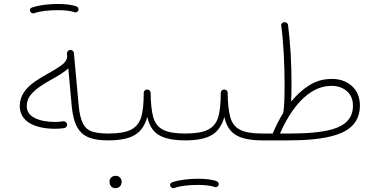

<svg xmlns="http://www.w3.org/2000/svg" viewBox="-20 -726 1944 987"><path d="M81.5 -181.2C81.5 -99.6 161.1 -64 264.6 -64C279.8 -64 295.4 -65.4 309.6 -67.4C319.3 -68.8 325.2 -77.1 325.2 -85V-87.4C323.7 -96.7 314.9 -102.5 307.6 -102.5H305.2C291 -100.6 277.8 -99.1 264.6 -99.1C220.7 -99.1 185.1 -106 158.2 -119.6C131.3 -132.8 117.7 -153.3 117.7 -181.2C117.7 -202.1 124 -220.2 136.2 -236.3C161.1 -268.1 202.1 -293.5 243.2 -316.4C276.9 -335.4 309.1 -353.5 331.1 -375L348.6 -181.6C353 -133.3 362.8 -96.7 377.4 -71.3C406.7 -20 458.5 -4.4 536.6 -4.4H537.1C548.8 -4.4 554.7 -10.3 554.7 -22C554.7 -33.7 548.8 -39.6 537.1 -39.6H536.6C504.4 -39.6 478 -42.5 457 -48.8C415 -60.5 392.1 -97.7 384.3 -185.5L359.9 -453.1C359.4 -462.9 350.6 -469.2 342.8 -469.2H340.3C330.6 -468.8 324.2 -459 324.2 -451.2V-449.7L325.7 -433.1C323.2 -416.5 312.5 -401.9 293.5 -388.7C274.4 -375.5 252.4 -361.8 228 -348.6C204.1 -335.4 180.7 -321.3 158.2 -305.7C113.3 -273.9 81.5 -234.4 81.5 -181.2ZM134.8 -668C138.2 -660.6 145 -657.2 150.4 -657.2C151.9 -657.2 153.3 -657.2 154.8 -657.7C184.1 -668.9 231.4 -673.8 276.9 -673.8C311.5 -673.8 344.2 -670.4 363.3 -663.1C364.7 -662.6 366.7 -662.1 368.2 -662.1C372.1 -662.1 377.9 -664.6 381.8 -670.9C383.3 -673.3 383.8 -675.3 383.8 -677.7C383.8 -681.6 382.3 -688.5 374.5 -692.4C351.1 -701.7 315.9 -705.6 276.9 -705.6C230.5 -705.6 179.7 -699.7 145 -687.5C137.7 -685.1 133.8 -680.7 133.8 -674.3C133.8 -672.4 134.3 -670.4 134.8 -668Z M519 -22C519 -12.2 527.3 -4.4 537.1 -4.4C597.2 -4.4 642.6 -13.7 673.3 -32.2C704.1 -50.3 725.1 -81.5 737.3 -125C746.6 -80.6 766.6 -49.8 796.9 -31.7C826.7 -13.7 872.1 -4.4 932.6 -4.4H933.1C944.8 -4.4 950.7 -10.3 950.7 -22C950.7 -33.7 944.8 -39.6 933.1 -39.6H932.6C881.3 -39.6 842.8 -45.9 817.9 -59.1C792.5 -72.3 775.9 -93.8 767.6 -124.5C759.3 -154.8 754.9 -195.8 754.4 -247.6V-249C754.4 -257.3 747.6 -265.1 738.3 -265.6H735.8C727.5 -265.6 719.2 -259.8 718.8 -248.5V-243.2C718.8 -192.9 714.4 -152.8 705.6 -123C696.3 -93.3 678.7 -71.8 652.8 -59.1C627 -45.9 588.4 -39.6 537.1 -39.6C527.3 -39.6 519 -32.2 519 -22ZM543 206.5C543 211.9 544.4 216.8 544.9 221.2C548.3 231.4 557.1 241.2 573.2 241.2C598.1 241.2 605.5 221.7 605.5 207.5C605.5 201.7 603.5 196.3 600.1 190.9C595.7 183.6 587.4 177.7 574.2 177.7C554.7 177.7 543 192.4 543 206.5Z M915 -22C915 -12.2 923.3 -4.4 933.1 -4.4C993.2 -4.4 1038.6 -13.7 1069.3 -32.2C1100.1 -50.3 1121.1 -81.5 1133.3 -125C1142.6 -80.6 1162.6 -49.8 1192.9 -31.7C1222.7 -13.7 1268.1 -4.4 1328.6 -4.4H1329.1C1340.8 -4.4 1346.7 -10.3 1346.7 -22C1346.7 -33.7 1340.8 -39.6 1329.1 -39.6H1328.6C1277.3 -39.6 1238.8 -45.9 1213.9 -59.1C1188.5 -72.3 1171.9 -93.8 1163.6 -124.5C1155.3 -154.8 1150.9 -195.8 1150.4 -247.6V-249C1150.4 -257.3 1143.6 -265.1 1134.3 -265.6H1131.8C1123.5 -265.6 1115.2 -259.8 1114.7 -248.5V-243.2C1114.7 -192.9 1110.4 -152.8 1101.6 -123C1092.3 -93.3 1074.7 -71.8 1048.8 -59.1C1022.9 -45.9 984.4 -39.6 933.1 -39.6C923.3 -39.6 915 -32.2 915 -22ZM855.5 230.5C858.9 237.8 865.7 241.2 871.1 241.2C872.6 241.2 874 241.2 875.5 240.7C904.8 229.5 952.1 224.6 997.6 224.6C1032.2 224.6 1064.9 228 1084 235.4C1085.4 235.8 1087.4 236.3 1088.9 236.3C1092.8 236.3 1098.6 233.9 1102.5 227.5C1104 225.1 1104.5 223.1 1104.5 220.7C1104.5 216.8 1103 210 1095.2 206.1C1071.8 196.8 1036.6 192.9 997.6 192.9C951.2 192.9 900.4 198.7 865.7 210.9C858.4 213.4 854.5 217.8 854.5 224.1C854.5 226.1 855 228 855.5 230.5Z M1311.5 -22C1311.5 -12.2 1319.3 -4.4 1329.1 -4.4H1462.9C1550.8 -4.4 1641.6 -10.3 1712.9 -34.2C1784.2 -58.1 1830.1 -104 1830.1 -183.6C1830.1 -225.1 1816.4 -258.3 1789.6 -283.2C1762.2 -308.1 1727.5 -320.3 1686 -320.3C1643.6 -320.3 1604.5 -309.6 1569.8 -287.6C1535.2 -265.6 1503.9 -237.3 1476.6 -203.6C1478 -231.4 1478.5 -263.7 1478.5 -298.3C1478.5 -347.2 1477.1 -398.9 1474.1 -453.1C1470.7 -507.3 1466.3 -554.7 1460.9 -596.2C1460.4 -606.4 1451.2 -611.8 1443.4 -611.8H1440.4C1432.1 -611.3 1425.3 -603.5 1425.3 -595.7C1425.3 -594.7 1425.3 -593.8 1425.8 -592.3C1437.5 -511.7 1442.9 -390.1 1442.9 -290.5C1442.9 -231.9 1441.9 -181.6 1436.5 -147.9V-147C1415 -111.8 1397 -75.2 1381.8 -39.6H1329.1C1317.4 -39.6 1311.5 -33.7 1311.5 -22ZM1683.6 -284.7C1715.8 -284.7 1742.2 -275.4 1763.2 -257.3C1784.2 -239.3 1794.4 -213.9 1794.4 -182.1C1794.4 -117.2 1753.9 -80.6 1690.4 -62C1627 -43.5 1544.9 -39.6 1464.4 -39.6H1419.4C1470.2 -155.8 1558.6 -284.7 1683.6 -284.7Z"/></svg>

Font: Mikhak ExtraLight
Style: Regular
Weight: 200
Designer: Amin Abedi
Version: Version 3.2